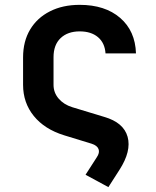

<svg xmlns="http://www.w3.org/2000/svg" viewBox="-20 -580 639 788"><path d="M331.1 137.2 377 65.9Q390.1 46.9 384.5 32Q378.9 17.1 356 9.8L242.7 -24.9Q162.6 -49.8 118.7 -104Q74.7 -158.2 74.7 -231.9V-344.2Q74.7 -410.2 103.5 -458.5Q132.3 -506.8 184.8 -533.4Q237.3 -560.1 307.1 -560.1Q411.1 -560.1 473.1 -506.6Q535.2 -453.1 538.1 -360.8H413.1Q410.2 -403.8 382.1 -427.5Q354 -451.2 307.1 -451.2Q257.8 -451.2 228.8 -423.6Q199.7 -396 199.7 -345.2V-231.9Q199.7 -199.7 220.7 -175.3Q241.7 -150.9 276.4 -140.1L408.2 -100.1Q487.3 -77.1 503.7 -18.6Q520 40 470.2 117.2L424.8 188Z"/></svg>

Font: UDEV Gothic 35
Style: Bold
Weight: 700
Version: v2.1.0; ttfautohint (v1.8.4.7-5d5b-dirty) -l 6 -r 45 -G 200 